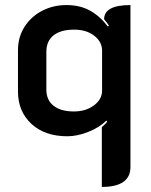

<svg xmlns="http://www.w3.org/2000/svg" viewBox="-20 -529 596 758"><path d="M495 130Q495 209 382 209V-27Q397 -40 403 -48L400 -53Q373 -26 329 -8.5Q285 9 246 9Q157 9 104 -40Q51 -89 51 -168V-331Q51 -383 77 -423.5Q103 -464 146.5 -486.5Q190 -509 242 -509Q296 -509 335.5 -487Q375 -465 406 -424L410 -428Q402 -440 391 -453Q391 -509 495 -509ZM163 -324V-175Q163 -134 191.5 -111.5Q220 -89 272 -89Q319 -89 351 -113Q383 -137 383 -171V-329Q383 -364 352 -388Q321 -412 273 -412Q220 -412 191.5 -389.5Q163 -367 163 -324Z"/></svg>

Font: K2D SemiBold
Style: Regular
Weight: 600
Designer: Katatrad Aksorn Co.,Ltd.
Foundry: Cadson Demak Co.,Ltd.
Version: Version 1.000; ttfautohint (v1.6)